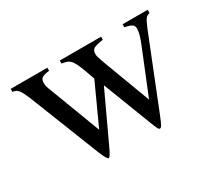

<svg xmlns="http://www.w3.org/2000/svg" viewBox="-95 -627 912 817"><g transform="rotate(-30 361.0 -218.0)"><path d="M694 -450V-435Q686 -432 681.5 -429.5Q677 -427 673 -421.5Q669 -416 664.5 -406.5Q660 -397 653 -381L515 -35Q503 -5 497.5 4.5Q492 14 487 14Q482 14 478 6.5Q474 -1 463 -29L372 -265L260 -25Q242 14 235 14Q227 14 209 -30L74 -372Q66 -391 60 -403Q54 -415 48 -422Q42 -429 36 -431.5Q30 -434 21 -435V-450H201V-435Q175 -432 165 -425Q155 -418 155 -402Q155 -387 161 -372L260 -111L351 -310Q346 -324 341 -338Q336 -352 331 -366Q323 -386 316.5 -399Q310 -412 302.5 -419.5Q295 -427 285.5 -430Q276 -433 262 -435V-450H465V-435Q430 -430 418.5 -423Q407 -416 407 -399Q407 -394 407.5 -390.5Q408 -387 409.5 -381.5Q411 -376 414.5 -366.5Q418 -357 424 -340L508 -116L598 -338Q615 -380 615 -404Q615 -417 606 -423.5Q597 -430 571 -435V-450Z"/></g></svg>

Font: Klingon pIqaD vaHbo'
Style: Regular
Weight: 400
Width: 0
Designer: Mike Neff (qa'vaj)
Foundry: Mike Neff and Michael Everson
Version: Version 2.003